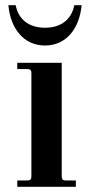

<svg xmlns="http://www.w3.org/2000/svg" viewBox="-20 -714 336 734"><path d="M12 -694C20 -606 70 -540 152 -540C234 -540 284 -606 292 -694H264C254 -642 216 -608 152 -608C88 -608 50 -642 40 -694ZM46 0H270V-24H232C220 -24 216 -28 216 -40V-474H46V-450H84C96 -450 100 -446 100 -434V-40C100 -28 96 -24 84 -24H46Z"/></svg>

Font: Old Standard
Style: Bold
Weight: 700
Designer: Alexey Kryukov <alexios@thessalonica.org.ru>
Version: Version 2.0.2